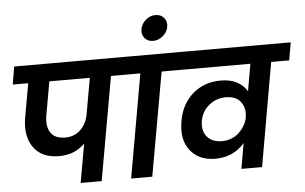

<svg xmlns="http://www.w3.org/2000/svg" viewBox="-61 -1072 1853 1167"><g transform="rotate(-5 865.5 -488.5)"><path d="M315.9 -283.2Q372.1 -283.2 409.4 -319.3Q446.8 -355.5 457 -412.1L496.1 -631.8H249L212.9 -428.2Q201.2 -361.3 227.1 -322.3Q252.9 -283.2 315.9 -283.2ZM25.9 -631.8 43.9 -740.2H753.9L734.9 -631.8H625L513.2 0H384.8L426.8 -236.8Q365.2 -173.8 269 -173.8Q162.6 -173.8 113 -244.6Q63.5 -315.4 84 -428.2L120.1 -631.8Z M692.9 0 804.2 -631.8H693.8L711.9 -740.2H1063L1043.9 -631.8H934.1L821.8 0Z M899.4 -821.8Q866.7 -821.8 847.9 -844.2Q829.1 -866.7 834.5 -898.9Q840.3 -931.6 866.9 -954.3Q893.6 -977.1 925.8 -977.1Q959.5 -977.1 978.3 -954.6Q997.1 -932.1 991.7 -898.9Q985.8 -866.7 958.7 -844.2Q931.6 -821.8 899.4 -821.8Z M1263.7 -178.2Q1294.4 -178.2 1321.8 -189.2Q1349.1 -200.2 1368.2 -218.5Q1387.2 -236.8 1400.1 -258.8Q1413.1 -280.8 1418.5 -304.2L1420.4 -317.9Q1426.8 -369.1 1398.4 -405.5Q1370.1 -441.9 1308.6 -441.9Q1250.5 -441.9 1206.1 -405.8Q1161.6 -369.6 1151.4 -311Q1141.6 -250.5 1172.9 -214.4Q1204.1 -178.2 1263.7 -178.2ZM1712.4 -631.8H1602.5L1491.7 0H1365.7L1392.6 -155.8Q1324.7 -75.2 1214.4 -75.2Q1112.8 -75.2 1060.3 -143.1Q1007.8 -210.9 1028.3 -323.2Q1046.4 -425.3 1116.2 -485.6Q1186 -545.9 1286.6 -545.9Q1397.9 -545.9 1446.8 -466.8L1475.6 -631.8H1002.4L1020.5 -740.2H1731.4Z"/></g></svg>

Font: SVN-Poppins SemiBold
Style: Italic
Weight: 600
Italic angle: -10°
Designer: Ninad Kale (Devanagari), Jonny Pinhorn (Latin)
Foundry: Indian Type Foundry
Version: Version 3.002 2017